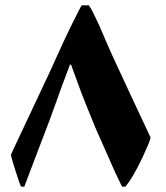

<svg xmlns="http://www.w3.org/2000/svg" viewBox="-20 -699 622 719"><path d="M59 0Q55 -8 49 -26Q43 -44 36.5 -64Q30 -84 25.5 -100Q21 -116 21 -120Q32 -144 49 -180Q66 -216 85.5 -257.5Q105 -299 125.5 -342.5Q146 -386 165 -426.5Q184 -467 198 -499Q209 -524 222.5 -552.5Q236 -581 249 -607.5Q262 -634 272 -653.5Q282 -673 286 -679H313Q323 -664 331.5 -646Q340 -628 351 -605Q362 -579 380.5 -536.5Q399 -494 422 -445Q445 -396 468 -346Q491 -296 511 -254Q531 -212 544 -184Q542 -174 534 -155Q526 -136 515 -112.5Q504 -89 492 -66.5Q480 -44 468.5 -26Q457 -8 449 0H437Q425 -24 412 -52Q399 -80 382 -119.5Q365 -159 338 -219Q320 -262 301.5 -308.5Q283 -355 268.5 -395.5Q254 -436 246 -457H242Q235 -439 228 -419.5Q221 -400 213 -380Q202 -348 189.5 -314.5Q177 -281 165 -247Q148 -202 131 -158Q114 -114 99 -74Q84 -34 71 0Z"/></svg>

Font: Noto Nastaliq Urdu SemiBold
Style: Regular
Weight: 600
Version: Version 3.007